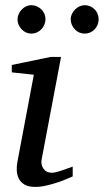

<svg xmlns="http://www.w3.org/2000/svg" viewBox="-20 -716 404 748"><path d="M263.2 -28.8Q257.3 -26.4 241.7 -19.5Q226.1 -12.7 205.1 -5.6Q184.1 1.5 160.9 6.8Q137.7 12.2 117.2 12.2Q91.3 12.2 76.2 3.4Q61 -5.4 53.7 -19.5Q46.4 -33.7 45.4 -51.3Q44.4 -68.8 47.9 -85.9L111.8 -424.8L25.9 -434.1V-462.9L176.8 -494.1H217.8L142.1 -94.2Q140.1 -84 142.3 -74.7Q144.5 -65.4 149.7 -58.3Q154.8 -51.3 162.8 -47.1Q170.9 -43 181.2 -43Q189.9 -43 201.9 -46.1Q213.9 -49.3 225.8 -53.5Q237.8 -57.6 248 -61.5Q258.3 -65.4 263.2 -66.9ZM157.2 -641.1Q157.2 -629.9 152.8 -619.6Q148.4 -609.4 140.9 -601.6Q133.3 -593.8 123.3 -589.4Q113.3 -585 102.1 -585Q91.3 -585 81.5 -589.4Q71.8 -593.8 64.5 -601.6Q57.1 -609.4 52.7 -619.1Q48.3 -628.9 48.3 -640.1Q48.3 -650.9 52.7 -660.9Q57.1 -670.9 64.5 -678.7Q71.8 -686.5 81.5 -691.2Q91.3 -695.8 102.1 -695.8Q113.3 -695.8 123.3 -691.4Q133.3 -687 140.9 -679.7Q148.4 -672.4 152.8 -662.4Q157.2 -652.3 157.2 -641.1ZM364.3 -641.1Q364.3 -629.9 360.1 -619.6Q356 -609.4 348.6 -601.6Q341.3 -593.8 331.3 -589.4Q321.3 -585 310.1 -585Q298.8 -585 288.8 -589.4Q278.8 -593.8 271.5 -601.6Q264.2 -609.4 259.8 -619.6Q255.4 -629.9 255.4 -641.1Q255.4 -651.4 260 -661.4Q264.6 -671.4 272.2 -679Q279.8 -686.5 289.8 -691.2Q299.8 -695.8 310.1 -695.8Q321.3 -695.8 331.3 -691.4Q341.3 -687 348.6 -679.7Q356 -672.4 360.1 -662.4Q364.3 -652.3 364.3 -641.1Z"/></svg>

Font: Charis SIL Phon
Style: Italic
Weight: 400
Italic angle: -11°
Foundry: SIL International
Version: Version 5.000